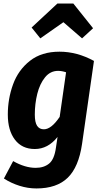

<svg xmlns="http://www.w3.org/2000/svg" viewBox="-20 -839 565 1081"><path d="M509 -496 442 -29Q423 102 361 162Q299 222 185 222Q137 222 89.5 207Q42 192 2 166L54 68Q121 106 181 106Q227 106 256.5 82Q286 58 295 -8L304 -68Q250 0 176 0Q104 0 64 -52.5Q24 -105 24 -194Q24 -283 53.5 -364Q83 -445 148.5 -496.5Q214 -548 315 -548Q414 -548 509 -496ZM176 -194Q176 -150 189 -130.5Q202 -111 227 -111Q269 -111 316 -181L352 -432Q328 -440 307 -440Q263 -440 233.5 -403.5Q204 -367 190 -311Q176 -255 176 -194ZM207 -623 158 -684 303 -819H393L504 -680L442 -623L337 -714Z"/></svg>

Font: Fira Sans Condensed
Style: Bold Italic
Weight: 700
Width: 3
Italic angle: -8°
Designer: Carrois Corporate & Edenspiekermann AG
Foundry: Carrois Corporate GbR & Edenspiekermann AG
Version: Version 4.203